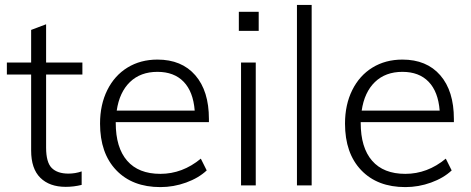

<svg xmlns="http://www.w3.org/2000/svg" viewBox="-20 -756 1919 783"><path d="M168 -452V-154Q168 -94 191 -71Q214 -48 259 -48Q287 -48 313 -57V-2Q281 6 248 6Q182 6 144.5 -31Q107 -68 107 -142V-452H8V-501H107V-634L168 -657V-501H316V-452Z M452 -258V-255Q452 -154 498.5 -100.5Q545 -47 634 -47Q724 -47 799 -109L823 -61Q790 -30 739 -11.5Q688 7 634 7Q520 7 454 -62Q388 -131 388 -252Q388 -329 417.5 -388.5Q447 -448 500 -480.5Q553 -513 622 -513Q721 -513 776.5 -449Q832 -385 832 -271V-258ZM456 -305H774Q768 -382 729 -422.5Q690 -463 622 -463Q553 -463 510 -421.5Q467 -380 456 -305Z M963 -501H1023V0H963ZM1035 -708V-630H954V-708Z M1191 -736H1251V0H1191Z M1451 -258V-255Q1451 -154 1497.5 -100.5Q1544 -47 1633 -47Q1723 -47 1798 -109L1822 -61Q1789 -30 1738 -11.5Q1687 7 1633 7Q1519 7 1453 -62Q1387 -131 1387 -252Q1387 -329 1416.5 -388.5Q1446 -448 1499 -480.5Q1552 -513 1621 -513Q1720 -513 1775.5 -449Q1831 -385 1831 -271V-258ZM1455 -305H1773Q1767 -382 1728 -422.5Q1689 -463 1621 -463Q1552 -463 1509 -421.5Q1466 -380 1455 -305Z"/></svg>

Font: Muli Light
Style: Regular
Weight: 300
Designer: Vernon Adams
Foundry: Vernon Adams
Version: Version 2.100